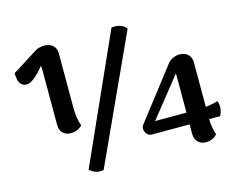

<svg xmlns="http://www.w3.org/2000/svg" viewBox="-101 -863 1263 1028"><g transform="rotate(-15 531.0 -348.5)"><path d="M592 -712Q648 -719 674 -684L354 14Q308 22 277 -9ZM284 -348Q284 -291 300 -248Q274 -222 236 -222Q210 -222 193 -238Q176 -254 176 -282V-586Q176 -603 174 -612Q112 -535 75 -535Q28 -535 28 -611Q30 -611 63 -632Q96 -653 133 -676.5Q170 -700 175 -703Q198 -712 219 -712Q248 -712 266 -696Q284 -680 284 -651ZM1038 -185Q1053 -145 1031 -103H970Q972 -53 985 -15Q961 12 922 12Q896 12 879 -4.5Q862 -21 862 -50V-103H651Q629 -104 619 -126Q609 -148 622 -166L843 -452Q851 -462 869.5 -470.5Q888 -479 905 -479Q934 -479 952 -463Q970 -447 970 -418V-171Q1011 -176 1038 -185ZM688 -168H862V-386Z"/></g></svg>

Font: Arima Koshi Bold
Style: Regular
Weight: 700
Designer: Joana Correia and Natanael Gama
Foundry: NDISCOVER
Version: Version 1.019;PS 001.019;hotconv 1.0.88;makeotf.lib2.5.64775